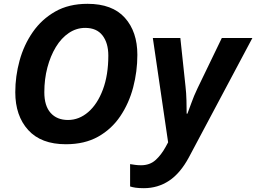

<svg xmlns="http://www.w3.org/2000/svg" viewBox="-20 -745 1341 1005"><path d="M325 10Q195 10 127.5 -64.5Q60 -139 60 -262Q60 -346 82.5 -428Q105 -510 151.5 -577Q198 -644 269 -684.5Q340 -725 438 -725Q568 -725 633.5 -652Q699 -579 699 -458Q699 -371 677 -287.5Q655 -204 609.5 -136.5Q564 -69 493.5 -29.5Q423 10 325 10ZM336 -117Q394 -117 442 -158.5Q490 -200 518.5 -276Q547 -352 547 -454Q547 -520 516.5 -559.5Q486 -599 426 -599Q380 -599 340.5 -572.5Q301 -546 272.5 -499Q244 -452 228 -391.5Q212 -331 212 -262Q212 -191 245 -154Q278 -117 336 -117ZM718 120Q764 120 794 93Q824 66 847 24L860 0L780 -546H924L951 -293Q955 -259 956 -219Q957 -179 957 -150H961Q971 -175 982.5 -208Q994 -241 1014 -283L1141 -546H1301L969 78Q924 162 865 201Q806 240 733 240Q707 240 690 237.5Q673 235 661 231V114Q674 116 687.5 118Q701 120 718 120Z"/></svg>

Font: BC Sans
Style: Bold Italic
Weight: 700
Italic angle: -12°
Designer: Monotype Design Team
Province of B.C.
Foundry: Monotype Imaging Inc.
Version: Version 2.000;GOOG;noto-source:20170915:90ef993387c0